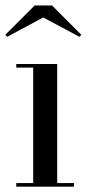

<svg xmlns="http://www.w3.org/2000/svg" viewBox="-21 -700 338 720"><path d="M141 -634.5 6 -562 -1 -569.5 109 -679.5H174L284 -569.5L277 -562ZM40 -13.5H103.5V-446.5H40V-460H193.5V-13.5H256.5V0H40Z"/></svg>

Font: Bodoni* 16
Style: Regular
Weight: 400
Version: Version 2.2